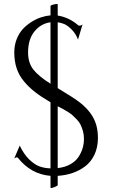

<svg xmlns="http://www.w3.org/2000/svg" viewBox="-20 -877 571 965"><path d="M270 -32.2Q306.6 -36.1 333.7 -51.5Q360.8 -66.9 375 -88.9Q389.2 -110.8 395.5 -133.1Q401.9 -155.3 401.9 -178.2V-181.2Q401.9 -201.2 396.5 -219.5Q391.1 -237.8 384.5 -251Q377.9 -264.2 365 -277.6Q352.1 -291 343.5 -298.6Q335 -306.2 317.9 -316.7Q300.8 -327.1 293.9 -330.6Q287.1 -334 270 -342.8ZM121.1 -612.8Q121.1 -561 147.9 -527.1Q174.8 -493.2 233.9 -456.1V-765.1Q186 -758.8 153.6 -719.5Q121.1 -680.2 121.1 -612.8ZM472.2 -181.2Q471.7 -135.3 454.6 -99.4Q437.5 -63.5 408.7 -41.5Q379.9 -19.5 344.7 -7.6Q309.6 4.4 270 6.8V53.2Q270 56.6 256.6 62.3Q243.2 67.9 236.8 67.9Q233.9 67.9 233.9 66.9V6.8Q135.7 -1 69.8 -84Q66.9 -86.9 63 -86.2Q59.1 -85.4 55.7 -83L51.8 -81.1L79.1 -145Q100.1 -101.6 126.7 -75.7Q153.3 -49.8 178.2 -40.8Q203.1 -31.7 233.9 -30.8V-362.8Q187.5 -390.1 156.2 -414.3Q125 -438.5 100.1 -468.5Q75.2 -498.5 63.5 -534.2Q51.8 -569.8 51.8 -613.8Q51.8 -649.4 63.7 -679.9Q75.7 -710.4 94.7 -731Q113.8 -751.5 138.2 -766.8Q162.6 -782.2 186.8 -790Q210.9 -797.9 233.9 -799.8V-846.2Q233.9 -850.1 245.8 -853.5Q257.8 -856.9 266.1 -856.9Q270 -856.9 270 -856V-798.8Q326.7 -790 373 -750Q375.5 -747.1 383.3 -748.3Q391.1 -749.5 395 -754.9L372.1 -678.2Q360.4 -708.5 340.1 -728.8Q319.8 -749 303.5 -755.9Q287.1 -762.7 270 -765.1V-434.1Q354.5 -383.3 383.3 -360.4Q446.3 -310.5 463.9 -248.5Q472.2 -219.2 472.2 -183.1Z"/></svg>

Font: Anticva
Style: Regular
Weight: 400
Version: Version 1.000